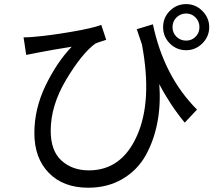

<svg xmlns="http://www.w3.org/2000/svg" viewBox="-20 -838 1040 919"><path d="M634.8 -698.2 711.9 -721.7Q764.6 -471.7 922.9 -313.5L864.3 -251Q794.9 -335 742.2 -435.5Q750 -339.8 733.4 -252.4Q716.8 -165 677.2 -94.2Q637.7 -23.4 566.4 18.6Q495.1 60.5 402.3 60.5Q283.2 60.5 213.9 -10.3Q144.5 -81.1 144.5 -201.2Q144.5 -317.4 198.2 -428.7Q252 -540 323.2 -614.3Q223.6 -598.6 160.2 -585.9Q152.3 -584 105.5 -575.2L92.8 -659.2Q120.1 -659.2 146.5 -662.1Q217.8 -668 320.8 -685.5Q423.8 -703.1 464.8 -718.8L488.3 -647.5Q485.4 -646.5 464.4 -639.6Q443.4 -632.8 435.5 -628.9Q371.1 -581.1 296.9 -457Q222.7 -333 222.7 -211.9Q222.7 -116.2 274.4 -69.3Q326.2 -22.5 405.3 -22.5Q562.5 -22.5 636.2 -189.5Q710 -356.4 659.2 -626Q657.2 -631.8 648.4 -657.7Q639.6 -683.6 634.8 -698.2ZM871.1 -643.6Q897.5 -643.6 916 -662.1Q934.6 -680.7 934.6 -708Q934.6 -735.4 916 -754.4Q897.5 -773.4 871.1 -773.4Q843.8 -773.4 824.7 -754.4Q805.7 -735.4 805.7 -708Q805.7 -680.7 824.7 -662.1Q843.8 -643.6 871.1 -643.6ZM871.1 -818.4Q916 -818.4 948.7 -785.6Q981.4 -752.9 981.4 -708Q981.4 -663.1 948.7 -630.4Q916 -597.7 871.1 -597.7Q825.2 -597.7 793 -629.9Q760.7 -662.1 760.7 -708Q760.7 -753.9 793 -786.1Q825.2 -818.4 871.1 -818.4Z"/></svg>

Font: Gen Shin Gothic Regular
Style: Regular
Weight: 400
Designer: [Source Han Sans]
Ryoko NISHIZUKA  (kana & ideographs); Paul D. Hunt (Latin, Greek & Cyrillic); Wenlong ZHANG  (bopomofo
Version: Version 1.002.20150607